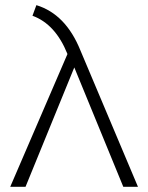

<svg xmlns="http://www.w3.org/2000/svg" viewBox="-20 -722 573 742"><path d="M240.7 -513.2Q194.3 -628.9 105.5 -661.1L120.6 -702.1Q233.9 -667.5 290.5 -527.8L513.2 0H456.5L267.1 -461.4L78.6 0H19.5Z"/></svg>

Font: Sansation Light
Style: Light
Weight: 300
Designer: Bernd Montag
Version: Version 1.301